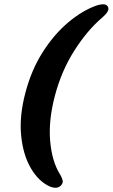

<svg xmlns="http://www.w3.org/2000/svg" viewBox="-20 -756 529 902"><path d="M99.5 -321Q127.5 -427.5 180.5 -510.8Q233.5 -594 299 -649.5Q364.5 -705 430.5 -729Q479.5 -745.5 488 -722Q495.5 -704 461.5 -674.5Q390 -614 329.2 -518.2Q268.5 -422.5 238 -306.5Q207 -189 215.8 -92.2Q224.5 4.5 262.5 64Q271 78.5 274 90.2Q277 102 269.5 111.5Q252 136 212.5 119.5Q160 95 124 32.5Q88 -30 79.2 -120.8Q70.5 -211.5 99.5 -321Z"/></svg>

Font: Fraunces 72pt SuperSoft
Style: Bold Italic
Weight: 700
Italic angle: -16°
Version: Version 1.000;[0bf87f6ff]